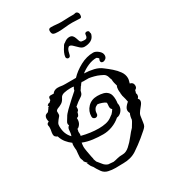

<svg xmlns="http://www.w3.org/2000/svg" viewBox="-220 -1024 1031 1154"><g transform="rotate(-30 296.0 -447.0)"><path d="M281 16Q271 16 259.5 16.5Q248 17 235 17Q210 17 186 11.5Q162 6 148 -13Q129 -40 122 -55L117 -61Q110 -69 107 -77Q104 -85 99 -95Q101 -95 104.5 -93Q108 -91 106 -92L88 -113Q89 -118 84.5 -127.5Q80 -137 80 -145Q80 -157 81.5 -169Q83 -181 84 -194Q83 -202 82.5 -209.5Q82 -217 82 -225Q82 -237 85 -244Q66 -258 51 -276.5Q36 -295 28 -321Q20 -324 14 -330Q8 -336 8 -346Q8 -358 10.5 -369Q13 -380 13 -391Q13 -394 13 -397Q13 -400 12 -403Q12 -405 11.5 -406Q11 -407 11 -408Q11 -421 26 -425Q23 -437 23 -447Q23 -458 28.5 -465.5Q34 -473 50 -477L63 -494Q64 -497 68 -503H73L69 -513Q74 -516 77.5 -519Q81 -522 86 -522H89Q91 -526 94.5 -528.5Q98 -531 99 -534V-539Q99 -556 112.5 -556.5Q126 -557 136 -556Q141 -565 151.5 -570Q162 -575 172 -575Q188 -575 197 -573Q206 -571 225 -571H299Q329 -603 373.5 -627Q418 -651 464 -651Q480 -651 498.5 -636Q517 -621 517 -603Q517 -588 507.5 -580.5Q498 -573 489 -573Q474 -573 474 -587Q474 -592 477 -598L479 -603Q477 -605 472 -609.5Q467 -614 464 -614Q436 -614 407 -601.5Q378 -589 354 -570Q388 -569 420 -561.5Q452 -554 475 -535Q494 -521 516 -502Q538 -483 553.5 -461Q569 -439 569 -414Q569 -405 566.5 -397Q564 -389 562 -380L566 -379Q585 -374 585 -352Q585 -336 571 -330L570 -329V-328Q570 -326 569 -323Q568 -320 567 -317L565 -310Q568 -306 568 -298Q568 -294 566.5 -289Q565 -284 560 -279L558 -277L559 -276Q566 -269 566 -260Q566 -248 556 -235Q546 -222 535 -208.5Q524 -195 521 -181Q516 -151 514.5 -136.5Q513 -122 508.5 -114Q504 -106 492 -95.5Q480 -85 454 -63Q420 -35 381.5 -9.5Q343 16 288 16ZM100 -281Q102 -286 103 -290.5Q104 -295 105 -300Q106 -313 107.5 -325Q109 -337 121 -346Q117 -350 117 -356Q117 -365 124.5 -375.5Q132 -386 136 -394Q143 -408 165.5 -430Q188 -452 213 -474.5Q238 -497 252 -509Q255 -524 262 -532Q258 -533 254 -533.5Q250 -534 245 -534H235Q216 -534 195 -529.5Q174 -525 167 -510Q157 -489 143 -480.5Q129 -472 117 -468Q105 -464 100 -455Q100 -440 100 -434Q100 -428 97 -423Q94 -418 82 -405Q75 -396 71 -389Q67 -382 67 -369Q67 -340 75.5 -318.5Q84 -297 100 -281ZM243 -21Q257 -23 273 -27.5Q289 -32 312 -32Q336 -32 359.5 -53Q383 -74 403.5 -100.5Q424 -127 440 -143L443 -148Q448 -157 454 -166Q460 -175 464 -185Q465 -198 467.5 -208Q470 -218 474 -226Q468 -237 468 -246Q468 -257 475 -267Q482 -277 492 -286L498 -291Q497 -300 493.5 -313Q490 -326 487 -337Q486 -338 486 -340V-344Q486 -347 485 -350Q484 -353 484 -354Q484 -356 484.5 -356.5Q485 -357 485 -358Q484 -364 483.5 -370Q483 -376 483 -382Q483 -398 489 -408Q485 -420 482.5 -432Q480 -444 480 -452V-455Q475 -466 473 -475Q471 -484 464 -493Q457 -502 435 -511Q418 -519 398.5 -524Q379 -529 365 -531H326Q319 -531 317 -533Q315 -532 312 -529Q305 -521 303 -516L300 -514Q296 -508 292.5 -502Q289 -496 285 -491Q282 -478 279 -471.5Q276 -465 268 -459Q260 -453 240 -440Q234 -436 229 -431Q224 -426 218 -422L215 -420V-408Q215 -403 213.5 -398.5Q212 -394 204 -388L203 -384Q201 -375 197 -368Q193 -361 183 -359Q186 -320 156 -301Q154 -303 154 -304L152 -291Q150 -287 150 -281Q150 -278 150.5 -274.5Q151 -271 151 -267Q151 -264 150.5 -261Q150 -258 149 -255Q210 -239 267 -239H268Q293 -239 317 -244Q341 -249 360 -264Q363 -266 366.5 -269Q370 -272 374 -274Q380 -280 385 -286.5Q390 -293 394 -300Q388 -304 386 -309.5Q384 -315 384 -322Q384 -329 385 -336Q386 -343 385 -349Q378 -356 360.5 -362Q343 -368 332 -369Q331 -369 327 -367L320 -363Q319 -362 315 -360Q300 -345 300 -323Q300 -314 294.5 -309Q289 -304 282 -304Q275 -304 269 -309Q263 -314 263 -323Q263 -360 288.5 -386.5Q314 -413 355 -413Q377 -413 396.5 -408Q416 -403 428.5 -387.5Q441 -372 441 -338Q441 -332 440.5 -325.5Q440 -319 439 -314Q440 -310 440.5 -306Q441 -302 441 -298Q441 -277 427 -260Q413 -243 393 -241Q368 -219 336 -207Q304 -195 272 -195Q238 -195 202 -199.5Q166 -204 134 -217Q133 -210 132 -203Q131 -196 131 -189Q131 -179 135 -156Q139 -133 143 -113L145 -105Q147 -98 146 -95L147 -92Q149 -85 153 -75Q167 -59 177.5 -45Q188 -31 207 -24ZM438 -707Q423 -707 409 -719.5Q395 -732 383 -744.5Q371 -757 361 -757Q354 -757 347 -746.5Q340 -736 335 -710Q332 -696 320 -696Q315 -696 310.5 -700Q306 -704 306 -711Q307 -724 314 -740Q321 -756 331 -770Q337 -783 348 -788Q367 -804 386 -804Q401 -804 408.5 -795.5Q416 -787 419.5 -775.5Q423 -764 426.5 -755Q430 -746 438 -744Q443 -743 448 -742.5Q453 -742 460 -742Q478 -742 479 -766Q479 -774 483.5 -777Q488 -780 493 -780Q499 -780 504 -776.5Q509 -773 508 -765Q511 -760 510 -753Q503 -728 483.5 -717.5Q464 -707 438 -707ZM345 -864Q323 -864 313 -869Q303 -874 303 -894Q303 -910 320 -910Q340 -910 356 -908Q372 -906 393 -906Q409 -906 421.5 -907Q434 -908 447 -908H474Q481 -908 485 -909.5Q489 -911 493 -911Q499 -911 505 -905Q511 -899 511 -890V-887Q511 -881 509 -874.5Q507 -868 498 -868Q484 -868 471 -869Q458 -870 446 -870Q421 -870 395.5 -867Q370 -864 345 -864Z"/></g></svg>

Font: Are You Serious
Style: Regular
Weight: 400
Designer: Robert E. Leuschke
Foundry: Robert E. Leuschke
Version: Version 1.100